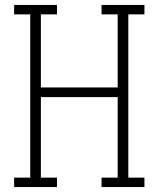

<svg xmlns="http://www.w3.org/2000/svg" viewBox="-20 -755 640 775"><path d="M37 0V-38H102V-697H37V-735H210V-697H145V-402H455V-697H390V-735H563V-697H498V-38H563V0H390V-38H455V-363H145V-38H210V0Z"/></svg>

Font: Iosevka Curly Slab XLtEx
Style: Regular
Weight: 200
Width: 7
Monospace: yes
Designer: Belleve Invis
Foundry: Belleve Invis
Version: Version 11.1.0; ttfautohint (v1.8.3)